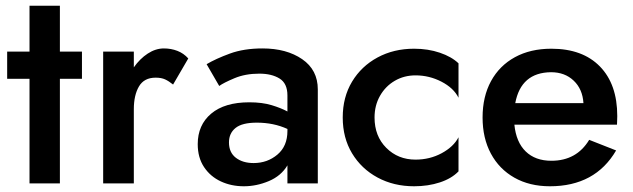

<svg xmlns="http://www.w3.org/2000/svg" viewBox="-20 -640 2209 670"><path d="M5 -460H83V-620H189V-460H266V-365H189V0H83V-365H5Z M584 -345Q569 -357 556 -363Q543 -369 523 -369Q483 -369 465 -338.5Q447 -308 447 -259V0H340V-460H447V-405Q468 -435 495.5 -453Q523 -471 552 -471Q577 -471 599 -462.5Q621 -454 637 -436Z M745 -340 701 -416Q733 -435 782 -453Q831 -471 896 -471Q980 -471 1034.5 -433.5Q1089 -396 1089 -328V0H983V-63Q961 -26 918 -8Q875 10 831 10Q787 10 750.5 -7Q714 -24 692 -57Q670 -90 670 -137Q670 -204 717 -243.5Q764 -283 850 -283Q895 -283 928 -273Q961 -263 983 -251V-307Q983 -349 955.5 -366Q928 -383 885 -383Q836 -383 798 -367Q760 -351 745 -340ZM779 -143Q779 -108 803 -89.5Q827 -71 865 -71Q913 -71 948 -100.5Q983 -130 983 -183V-190Q935 -212 876 -212Q825 -212 802 -193.5Q779 -175 779 -143Z M1287 -230Q1287 -165 1328 -124Q1369 -83 1430 -83Q1480 -83 1521.5 -105.5Q1563 -128 1580 -161V-42Q1556 -17 1515 -3.5Q1474 10 1425 10Q1354 10 1297.5 -20.5Q1241 -51 1208.5 -105Q1176 -159 1176 -230Q1176 -301 1208.5 -355Q1241 -409 1297.5 -439.5Q1354 -470 1425 -470Q1474 -470 1515 -456Q1556 -442 1580 -419V-299Q1563 -333 1520.5 -355Q1478 -377 1430 -377Q1390 -377 1357.5 -358Q1325 -339 1306 -305.5Q1287 -272 1287 -230Z M1899 10Q1828 10 1775 -20Q1722 -50 1693 -104Q1664 -158 1664 -230Q1664 -303 1693.5 -357Q1723 -411 1777 -440.5Q1831 -470 1904 -470Q2013 -470 2073.5 -408Q2134 -346 2134 -235Q2134 -226 2133.5 -217.5Q2133 -209 2133 -205H1775Q1781 -144 1814.5 -111.5Q1848 -79 1904 -79Q1992 -79 2036 -152L2130 -115Q2057 10 1899 10ZM1903 -388Q1798 -387 1778 -280H2016Q2013 -329 1982 -358.5Q1951 -388 1903 -388Z"/></svg>

Font: Jost* Medium
Style: Regular
Weight: 500
Version: Version 3.7